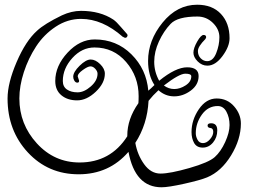

<svg xmlns="http://www.w3.org/2000/svg" viewBox="-20 -726 1083 813"><path d="M608 -342Q618 -350 634 -366Q607 -407 607 -468Q607 -555 668.5 -630.5Q730 -706 815 -706Q879 -706 915.5 -667Q952 -628 952 -564Q952 -529 922 -488.5Q892 -448 858 -448Q835 -448 817 -466Q799 -484 799 -503Q799 -522 815 -550Q831 -578 842 -578Q853 -578 853 -568L850 -561Q818 -529 818 -510Q818 -491 830 -479Q842 -467 857 -467Q882 -467 895.5 -501Q909 -535 909 -568.5Q909 -602 881.5 -629Q854 -656 816 -656Q732 -656 702.5 -625Q673 -594 653 -550.5Q633 -507 633 -464.5Q633 -422 654 -384Q724 -441 772.5 -441Q821 -441 821 -404Q821 -367 788 -342.5Q755 -318 717.5 -318Q680 -318 651 -344Q628 -323 609 -299Q604 -200 553 -121Q562 -70 590.5 -30.5Q619 9 659.5 9Q700 9 782 -14.5Q864 -38 889.5 -61Q915 -84 933.5 -124.5Q952 -165 952 -196.5Q952 -228 939 -252.5Q926 -277 902 -277Q861 -277 835 -241Q809 -205 809 -162Q809 -148 816.5 -134Q824 -120 839.5 -120Q855 -120 869 -136Q883 -152 883 -167.5Q883 -183 871 -184Q859 -185 859 -194.5Q859 -204 874 -204Q900 -204 900 -174Q900 -144 882 -122.5Q864 -101 838.5 -101Q813 -101 802 -120.5Q791 -140 791 -167Q791 -218 822 -263.5Q853 -309 897.5 -309Q942 -309 971 -276Q1000 -243 1000 -203Q1000 -136 958.5 -68Q917 0 857 25Q828 37 760.5 52Q693 67 664 67Q552 67 524 -83Q442 12 313 12Q184 12 98 -80.5Q12 -173 12 -309Q12 -374 50.5 -463.5Q89 -553 137 -596Q168 -625 242 -661Q283 -680 323 -680Q404 -680 460 -643Q473 -634 492 -611.5Q511 -589 517 -583Q523 -577 517.5 -569.5Q512 -562 501 -570H500Q414 -646 323 -646Q266 -646 216 -613Q166 -580 133 -529.5Q100 -479 81 -420.5Q62 -362 62 -309Q62 -200 136 -119Q210 -38 317 -38Q448 -38 519 -149V-152Q519 -222 566 -289Q567 -299 567 -319Q567 -402 514 -463.5Q461 -525 380 -525Q327 -525 286.5 -480.5Q246 -436 246 -383Q246 -359 263.5 -347Q281 -335 308.5 -335Q336 -335 364.5 -360Q393 -385 393 -414Q393 -424 383.5 -434.5Q374 -445 363 -445Q352 -445 330.5 -429.5Q309 -414 309 -403L315 -384Q315 -376 307.5 -376Q300 -376 295 -384Q290 -392 290 -401Q290 -421 317 -447.5Q344 -474 364 -474Q384 -474 404 -454.5Q424 -435 424 -414Q424 -374 385.5 -337.5Q347 -301 306.5 -301Q266 -301 240 -322.5Q214 -344 214 -383Q214 -447 266 -503Q318 -559 381 -559Q473 -559 536.5 -496Q600 -433 608 -342ZM790 -403Q790 -414 764.5 -414Q739 -414 674 -364Q694 -349 718 -349Q742 -349 766 -364.5Q790 -380 790 -403Z"/></svg>

Font: Ruge Boogie
Style: Regular
Weight: 400
Version: Version 1.003